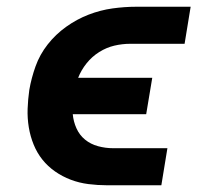

<svg xmlns="http://www.w3.org/2000/svg" viewBox="-20 -550 640 570"><path d="M297 0Q270 0 242.5 -3.5Q215 -7 190 -16.5Q165 -26 143.5 -41Q122 -56 106 -76Q90 -96 80 -120.5Q70 -145 65.5 -172Q61 -199 62 -227Q63 -255 67 -283Q73 -318 85.5 -353Q98 -388 121.5 -418Q145 -448 176.5 -470.5Q208 -493 243 -506.5Q278 -520 314 -525Q350 -530 385 -530H546L528 -420H367Q343 -420 319.5 -414.5Q296 -409 274.5 -395.5Q253 -382 237 -362Q221 -342 212 -319H432L414 -211H196Q198 -189 207 -169Q216 -149 232.5 -135.5Q249 -122 271 -116Q293 -110 316 -110H477L459 0Z"/></svg>

Font: Iosevka Curly Slab XBdEx
Style: Italic
Weight: 800
Width: 7
Italic angle: -9°
Monospace: yes
Designer: Belleve Invis
Foundry: Belleve Invis
Version: Version 11.1.0; ttfautohint (v1.8.3)